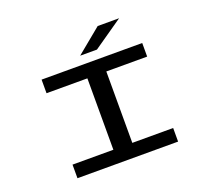

<svg xmlns="http://www.w3.org/2000/svg" viewBox="-148 -1094 1395 1281"><g transform="rotate(-20 550.0 -454.0)"><path d="M192 0V-96.5H482V-603.5H192V-700H906.5V-603.5H616.5V-96.5H906.5V0ZM607.5 -762H488.5L666 -908H818Z"/></g></svg>

Font: Trispace Expanded Medium
Style: Regular
Weight: 500
Width: 7
Designer: Tyler Finck
Foundry: Etcetera Type Company
Version: Version 1.210; ttfautohint (v1.8.3)